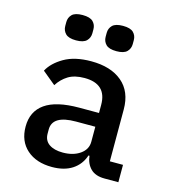

<svg xmlns="http://www.w3.org/2000/svg" viewBox="-111 -821 821 923"><g transform="rotate(15 300.0 -360.0)"><path d="M560 0H491.5Q445.5 0 421.5 -24Q397.5 -48 393 -87H388Q372.5 -40 332.8 -14Q293 12 232 12Q153.5 12 106.8 -29.5Q60 -71 60 -143.5Q60 -219 115.8 -258.2Q171.5 -297.5 286 -297.5H384V-337.5Q384 -442 274 -442Q224.5 -442 193.2 -422.8Q162 -403.5 141.5 -371L75.5 -425.5Q97.5 -467 150 -497.5Q202.5 -528 284.5 -528Q382 -528 438.2 -480.8Q494.5 -433.5 494.5 -344.5V-86.5H560ZM264.5 -68.5Q316 -68.5 350 -92.2Q384 -116 384 -154V-229H288Q171 -229 171 -158.5V-138Q171 -103.5 196.2 -86Q221.5 -68.5 264.5 -68.5ZM186.5 -606Q149.5 -606 134.2 -621.5Q119 -637 119 -659.5V-679Q119 -701.5 134.2 -716.8Q149.5 -732 186.5 -732Q223.5 -732 238.8 -716.8Q254 -701.5 254 -679V-659.5Q254 -637 238.8 -621.5Q223.5 -606 186.5 -606ZM387.5 -606Q350.5 -606 335.2 -621.5Q320 -637 320 -659.5V-679Q320 -701.5 335.2 -716.8Q350.5 -732 387.5 -732Q424.5 -732 439.8 -716.8Q455 -701.5 455 -679V-659.5Q455 -637 439.8 -621.5Q424.5 -606 387.5 -606Z"/></g></svg>

Font: Lilex Medium
Style: Regular
Weight: 500
Designer: Mike Abbink, Paul van der Laan, Pieter van Rosmalen, Mikhael Khrustik
Foundry: Mikhael Khrustik
Version: Version 1.100